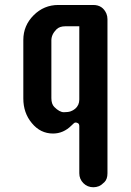

<svg xmlns="http://www.w3.org/2000/svg" viewBox="-20 -541 540 792"><path d="M324.2 214.8Q307.1 197.8 307.1 173.8V-20Q307.1 -29.3 302 -32.5Q296.9 -35.6 292 -35.6Q287.1 -35.6 283.2 -31.2L274.9 -23.4Q241.7 9.8 198.7 9.8Q146.5 9.8 111.3 -33.2Q76.2 -75.2 76.2 -134.8V-376Q76.2 -435.5 118.7 -478Q161.1 -520.5 220.7 -520.5H364.7Q403.3 -520.5 418.9 -484.9Q423.3 -474.1 423.3 -461.9V173.8Q423.3 197.8 410.9 210.2Q398.4 222.7 387.7 227.1Q377 231.4 365 231.4Q353 231.4 342.5 227.1Q332 222.7 324.2 214.8ZM191.9 -136.2Q191.9 -111.8 204.1 -99.6Q225.6 -78.1 243.4 -78.1Q261.2 -78.1 271.5 -81.8Q281.7 -85.4 290 -92.3Q307.1 -106.9 307.1 -130.4V-432.6H249.5Q225.6 -432.6 212.9 -419.9Q191.9 -398.9 191.9 -374.5Z"/></svg>

Font: Supermercado
Style: Regular
Weight: 400
Designer: James Grieshaber
Foundry: James Grieshaber
Version: Version 1.002